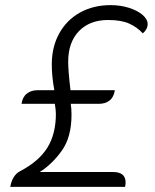

<svg xmlns="http://www.w3.org/2000/svg" viewBox="-20 -729 605 749"><path d="M58 -61Q131 -99 164.5 -152.5Q198 -206 198 -285Q198 -298 194 -324H64Q68 -351 85 -364Q102 -377 125 -377H192Q182 -430 182 -478Q182 -546 211 -598.5Q240 -651 292 -680Q344 -709 412 -709Q450 -709 483 -698.5Q516 -688 536 -671Q556 -654 556 -635Q556 -624 550 -614Q544 -604 537 -599Q515 -623 484 -637Q453 -651 402 -651Q330 -651 288 -607.5Q246 -564 246 -488Q246 -453 255 -377H428Q424 -350 407.5 -337Q391 -324 366 -324H256Q259 -305 259 -282Q259 -194 221 -141Q183 -88 135 -58H421Q470 -58 470 -17Q470 -12 468 0H20Q28 -45 58 -61Z"/></svg>

Font: K2D ExtraLight
Style: Italic
Weight: 275
Italic angle: -10°
Designer: Katatrad Aksorn Co.,Ltd.
Foundry: Cadson Demak Co.,Ltd.
Version: Version 1.000; ttfautohint (v1.6)